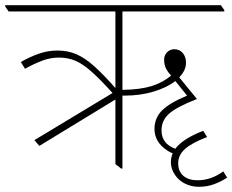

<svg xmlns="http://www.w3.org/2000/svg" viewBox="-44 -642 892 737"><path d="M107 -82 88 -104 388 -285Q342 -336 308.5 -366Q275 -396 246 -408.5Q217 -421 182 -421Q150 -421 119 -409.5Q88 -398 52 -378L36 -404Q71 -424 105.5 -436Q140 -448 176 -448Q217 -448 250 -433.5Q283 -419 318 -387.5Q353 -356 399 -304V-598H-11L-24 -617V-622H804L817 -603V-598H426V-297Q494 -298 537.5 -311.5Q581 -325 613 -352Q601 -364 593.5 -378.5Q586 -393 586 -413Q586 -430 597.5 -441.5Q609 -453 625 -453Q645 -453 657.5 -438.5Q670 -424 670 -401Q670 -372 644 -345L712 -262Q635 -232 605.5 -206Q576 -180 576 -142Q576 -90 629 -71Q657 -109 736 -140L751 -116Q693 -94 666.5 -70.5Q640 -47 640 -15Q640 16 660 33Q680 50 714 50Q766 50 813 16L828 40Q801 57 775 66Q749 75 720 75Q697 75 677 67.5Q657 60 643 47Q629 34 620.5 17Q612 0 612 -20Q612 -38 619 -53Q604 -60 597 -65Q549 -97 549 -147Q549 -188 577 -217Q605 -246 674 -275L629 -331Q597 -306 546 -290.5Q495 -275 435 -275Q429 -275 426 -275V5H421L399 -12V-260Z"/></svg>

Font: Noto Serif Devanagari Thin
Style: Regular
Weight: 100
Designer: Universal Thirst, Indian Type Foundry and the Monotype Design Team
Foundry: Monotype Imaging Inc.
Version: Version 2.004; ttfautohint (v1.8.4.7-5d5b)